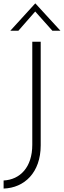

<svg xmlns="http://www.w3.org/2000/svg" viewBox="-20 -953 372 1118"><path d="M332 -774 186 -933H185L40 -774H87L185 -886L285 -774ZM217 -107V-710H168V-110C168 21 97 93 1 98V145C122 141 217 52 217 -107Z"/></svg>

Font: Sulaf Light
Style: Regular
Weight: 300
Designer: Bandar Raffah (Arabic) and Santiago Orozco (Latin)
Foundry: Caramella and Typemade
Version: Version 1.005;PS 001.005;hotconv 1.0.88;makeotf.lib2.5.64775